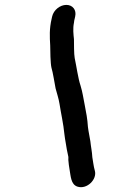

<svg xmlns="http://www.w3.org/2000/svg" viewBox="-20 -685 465 784"><path d="M193 -618 191 -609C181 -567 183 -534 185 -500C185 -479 186 -426 190 -409C196 -390 203 -344 207 -324C213 -301 219 -285 223 -261C229 -222 239 -179 243 -137C246 -111 250 -96 253 -74L258 -50C260 -44 259 -38 259 -32C260 -18 262 -5 264 7C269 34 269 68 296 77C335 90 378 47 367 11C362 -6 360 -27 357 -43C356 -65 351 -87 349 -108C346 -128 342 -143 339 -167C337 -200 332 -225 326 -256C320 -286 317 -309 309 -335C299 -364 292 -416 285 -448C282 -462 282 -511 282 -525C280 -544 277 -569 282 -592C282 -598 284 -604 285 -609L287 -618C293 -644 277 -665 251 -665C225 -665 199 -644 193 -618Z"/></svg>

Font: Electronic
Style: ExBlkIt
Weight: 900
Version: Version 1.011